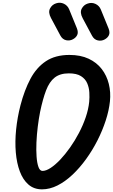

<svg xmlns="http://www.w3.org/2000/svg" viewBox="-20 -1383 831 1412"><path d="M289 9.5Q230 9.5 189.5 -25.5Q149 -60.5 126 -121.8Q103 -183 96.2 -262Q89.5 -341 98.5 -430Q107.5 -519 130.5 -608.5Q159.5 -720 203.8 -803.2Q248 -886.5 317.5 -932.8Q387 -979 490.5 -979Q572.5 -979 631.8 -951.2Q691 -923.5 728 -875.5Q765 -827.5 780.2 -766Q795.5 -704.5 788.5 -637.5Q781.5 -570.5 757.5 -496.8Q733.5 -423 696.8 -350.5Q660 -278 613.2 -213.2Q566.5 -148.5 513.2 -98.2Q460 -48 403 -19.2Q346 9.5 289 9.5ZM275 -560.5Q265 -510.5 257.8 -451.8Q250.5 -393 248 -335.5Q245.5 -278 249 -230.5Q252.5 -183 263 -154.5Q273.5 -126 292.5 -126Q318.5 -126 352.2 -148Q386 -170 422.8 -208.8Q459.5 -247.5 495 -297.8Q530.5 -348 560.5 -405Q590.5 -462 610.5 -520.8Q630.5 -579.5 636 -634Q639 -666.5 637 -702.8Q635 -739 621.2 -771Q607.5 -803 575.5 -823.2Q543.5 -843.5 486.5 -843.5Q421.5 -843.5 382.2 -812.5Q343 -781.5 319 -718.8Q295 -656 275 -560.5ZM517 -1094.5Q493.5 -1081.5 466.5 -1087.2Q439.5 -1093 424 -1121.5L355 -1250.5Q333 -1292 347.8 -1320.5Q362.5 -1349 392.5 -1358.5Q422.5 -1368.5 449.8 -1355.5Q477 -1342.5 488.5 -1314.5L545.5 -1175Q557 -1145.5 548 -1126Q539 -1106.5 517 -1094.5ZM750 -1093Q726.5 -1080 699.5 -1085.8Q672.5 -1091.5 657 -1120L588 -1249Q566 -1290.5 580.8 -1319Q595.5 -1347.5 625.5 -1357Q655.5 -1367 682.8 -1354Q710 -1341 721.5 -1313L778.5 -1173.5Q790 -1144 781 -1124.5Q772 -1105 750 -1093Z"/></svg>

Font: Edu QLD Hand
Style: Regular
Weight: 400
Designer: Tina and Corey Anderson, Eben Sorkin
Foundry: Sorkin Type Co.
Version: Version 2.000